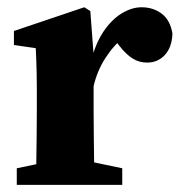

<svg xmlns="http://www.w3.org/2000/svg" viewBox="-20 -519 505 539"><path d="M27.1 0V-46.6L122.7 -66.6H227.7L323.2 -46.6V0ZM80.4 0Q81.4 -23 81.9 -60.5Q82.4 -98 82.9 -138.5Q83.4 -179 83.4 -210V-268.6Q83.4 -296.6 82.9 -314.6Q82.4 -332.7 81.9 -348.2Q81.4 -363.7 80.4 -383.7L19.1 -392.7V-432L216.5 -498.6L233.6 -487.9L242.8 -365V-363V-210Q242.8 -179 243.3 -138.5Q243.8 -98 244.3 -60.5Q244.8 -23 245.8 0ZM242.2 -274.5 206.7 -343.2H234.6Q247.1 -395.2 270 -429.6Q293 -463.9 321.5 -481.3Q350 -498.6 377.3 -498.6Q410.2 -498.6 434.1 -480.5Q458 -462.3 464.1 -424.8Q462.7 -386.3 442.9 -364.8Q423.1 -343.3 393.1 -343.3Q370.4 -343.3 352.3 -354.8Q334.1 -366.2 315.8 -389.5L286.7 -427.7L327.2 -413.3Q300.3 -393.6 276.2 -356.5Q252.1 -319.4 242.2 -274.5Z"/></svg>

Font: Source Serif 4 Variable
Style: Regular
Weight: 400
Designer: Frank Grießhammer
Foundry: Adobe
Version: Version 4.005;hotconv 1.1.0;makeotfexe 2.6.0